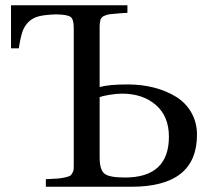

<svg xmlns="http://www.w3.org/2000/svg" viewBox="-20 -712 814 732"><path d="M22 -527.8V-691.9H465.8V-663.1Q447.8 -662.1 437.5 -661.4Q427.2 -660.6 415.3 -659.4Q403.3 -658.2 397.5 -657.5Q391.6 -656.7 384.3 -654.3Q377 -651.9 374 -650.1Q371.1 -648.4 367.4 -644.3Q363.8 -640.1 363 -636.7Q362.3 -633.3 361.1 -626.7Q359.9 -620.1 359.9 -614.5Q359.9 -608.9 359.9 -599.1V-379.9Q393.6 -390.1 466.8 -390.1Q520.5 -390.1 567.6 -377.9Q614.7 -365.7 651.6 -342.8Q688.5 -319.8 709.7 -282.5Q731 -245.1 731 -198.2Q731 0 481 0H154.8V-28.8Q184.6 -30.3 198.7 -31.2Q212.9 -32.2 227.8 -35.6Q242.7 -39.1 247.1 -41.7Q251.5 -44.4 256.1 -52.7Q260.7 -61 261 -68.8Q261.2 -76.7 261.2 -92.8V-605Q261.2 -638.2 249.5 -647.2Q237.8 -656.2 195.8 -657.2Q154.8 -656.2 130.1 -650.4Q105.5 -644.5 89.1 -628.7Q72.8 -612.8 65.2 -590.1Q57.6 -567.4 51.8 -527.8ZM359.9 -111.8Q359.9 -64.9 378.2 -50Q396.5 -35.2 456.1 -35.2Q624 -35.2 624 -190.9Q624 -268.6 574.2 -311.8Q524.4 -355 444.8 -355Q424.8 -355 397.9 -350.6Q371.1 -346.2 359.9 -341.8Z"/></svg>

Font: Heuristica
Style: Regular
Weight: 400
Version: Version 1.0.2